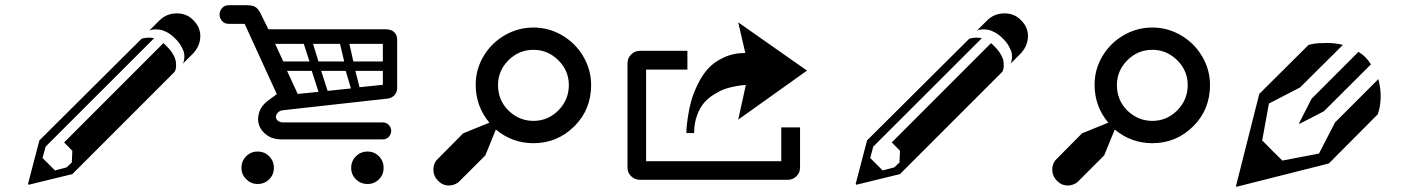

<svg xmlns="http://www.w3.org/2000/svg" viewBox="-20 -693 5401 740"><path d="M724.1 -616.2Q753.4 -587.9 752 -550.5Q750.5 -513.2 721.2 -483.9L684.1 -446.8Q685.1 -448.7 686.8 -451.9Q688.5 -455.1 689.9 -465.6Q691.4 -476.1 689.7 -486.8Q688 -497.6 679 -513.9Q669.9 -530.3 653.8 -545.9Q639.6 -560.1 624.3 -568.4Q608.9 -576.7 596.9 -578.4Q585 -580.1 575.2 -579.6Q565.4 -579.1 560.5 -577.1L555.2 -575.2L594.2 -613.8Q620.6 -640.6 659.7 -641.4Q698.7 -642.1 724.1 -616.2ZM652.8 -416 258.8 -22 90.8 19 87.9 16.1 131.8 -151.9 525.9 -543.9Q549.8 -550.8 574.2 -545.9L155.8 -127.9L144 -84L191.9 -36.1L236.8 -47.9L256.8 -66.9L258.8 -111.8L227.1 -144L609.9 -526.9Q617.2 -520.5 622.1 -515.1Q638.2 -499.5 647.2 -483.4Q656.2 -467.3 657.7 -455.8Q659.2 -444.3 658.4 -435.1Q657.7 -425.8 655.3 -420.9Z M972.7 -108.9Q999.5 -108.9 1017.6 -90.6Q1035.6 -72.3 1035.6 -45.9Q1035.6 -20 1017.6 -2Q999.5 16.1 972.7 16.1Q947.3 16.1 929 -2.2Q910.6 -20.5 910.6 -45.9Q910.6 -72.3 928.7 -90.6Q946.8 -108.9 972.7 -108.9ZM1458.5 -45.9Q1458.5 -20 1440.7 -2Q1422.9 16.1 1396.5 16.1Q1370.1 16.1 1351.8 -2Q1333.5 -20 1333.5 -45.9Q1333.5 -72.3 1351.8 -90.6Q1370.1 -108.9 1396.5 -108.9Q1422.9 -108.9 1440.7 -90.6Q1458.5 -72.3 1458.5 -45.9ZM1014.6 -580.1H1466.8Q1488.3 -580.1 1499.5 -568.8Q1510.7 -557.6 1510.7 -540V-353Q1510.7 -337.4 1500 -325.9Q1489.3 -314.5 1473.6 -313L1069.8 -268.1Q1058.1 -266.6 1051 -259Q1043.9 -251.5 1043.5 -243.2Q1043 -234.9 1050.5 -228Q1058.1 -221.2 1071.8 -221.2H1454.6Q1470.2 -221.2 1479 -210.9Q1487.8 -200.7 1487.8 -188.5Q1487.8 -176.3 1479 -166Q1470.2 -155.8 1454.6 -155.8H1063.5Q1031.7 -155.8 1009 -171.9Q986.3 -188 978.5 -210.7Q970.7 -233.4 978.8 -259.5Q986.8 -285.6 1011.7 -304.2L1046.9 -330.1L922.9 -601.1H861.8Q845.2 -601.1 835.7 -612.3Q826.2 -623.5 826.2 -637Q826.2 -650.4 835.7 -661.6Q845.2 -672.9 861.8 -672.9H932.6Q957.5 -672.9 968.8 -662.8Q980 -652.8 989.7 -629.9ZM1290.5 -523.9H1186.5L1207.5 -456.1H1306.6ZM1040.5 -523.9 1071.8 -456.1H1172.9L1150.9 -523.9ZM1127.4 -331.1 1207.5 -338.9 1181.6 -419.9H1086.4ZM1242.7 -342.8 1332.5 -352.1 1312.5 -419.9H1217.8ZM1455.6 -366.2V-419.9H1349.6L1365.7 -356.9ZM1455.6 -456.1V-523.9H1326.7L1341.8 -456.1Z M2194.3 -207Q2128.4 -141.1 2036.1 -141.1Q1954.1 -141.1 1891.1 -193.8L1850.6 -94.2L1746.6 9.8Q1729 22 1710.4 22Q1686 22 1668.2 3.7Q1650.4 -14.6 1650.4 -39.1Q1650.4 -60.5 1662.1 -75.2L1765.1 -179.2L1866.2 -220.2Q1813.5 -283.2 1813.5 -366.2Q1813.5 -425.8 1843.8 -476.6Q1874 -527.3 1925.3 -557.1Q1976.6 -586.9 2036.1 -586.9Q2095.2 -586.9 2146.5 -556.9Q2197.8 -526.9 2228 -475.6Q2258.3 -424.3 2258.3 -365.2Q2258.3 -271 2194.3 -207ZM1939.5 -267.1Q1981 -227.1 2036.1 -227.1Q2091.8 -227.1 2132.1 -267.6Q2172.4 -308.1 2172.4 -365.2Q2172.4 -420.9 2131.8 -460.9Q2091.3 -501 2036.1 -501Q1980 -501 1939.7 -460.7Q1899.4 -420.4 1899.4 -365.2Q1899.4 -307.1 1939.5 -267.1Z M2991.2 -202.1H3063.5V-46.9Q3063.5 -27.3 3049.6 -13.7Q3035.6 0 3016.1 0H2446.3Q2426.8 0 2412.6 -13.7Q2398.4 -27.3 2398.4 -46.9V-449.2Q2398.4 -469.2 2412.6 -483.2Q2426.8 -497.1 2446.3 -497.1H2629.4V-424.8H2470.2V-71.8H2991.2ZM2625.5 -180.2Q2625.5 -186.5 2626 -197.8Q2626.5 -209 2631.1 -241Q2635.7 -272.9 2643.6 -302Q2651.4 -331.1 2668.5 -366.7Q2685.5 -402.3 2708.5 -428Q2731.4 -453.6 2769 -471.2Q2806.6 -488.8 2852.5 -488.8L2825.2 -606.9L3090.3 -420.9L2825.2 -231.9L2854.5 -365.2Q2850.1 -365.2 2843 -364.7Q2835.9 -364.3 2815.2 -360.6Q2794.4 -356.9 2775.6 -350.6Q2756.8 -344.2 2733.9 -330.3Q2710.9 -316.4 2694.3 -297.6Q2677.7 -278.8 2666.5 -248.3Q2655.3 -217.8 2655.3 -180.2Z M3914.1 -616.2Q3943.4 -587.9 3941.9 -550.5Q3940.4 -513.2 3911.1 -483.9L3874 -446.8Q3875 -448.7 3876.7 -451.9Q3878.4 -455.1 3879.9 -465.6Q3881.3 -476.1 3879.6 -486.8Q3877.9 -497.6 3868.9 -513.9Q3859.9 -530.3 3843.8 -545.9Q3829.6 -560.1 3814.2 -568.4Q3798.8 -576.7 3786.9 -578.4Q3774.9 -580.1 3765.1 -579.6Q3755.4 -579.1 3750.5 -577.1L3745.1 -575.2L3784.2 -613.8Q3810.5 -640.6 3849.6 -641.4Q3888.7 -642.1 3914.1 -616.2ZM3842.8 -416 3448.7 -22 3280.8 19 3277.8 16.1 3321.8 -151.9 3715.8 -543.9Q3739.7 -550.8 3764.2 -545.9L3345.7 -127.9L3334 -84L3381.8 -36.1L3426.8 -47.9L3446.8 -66.9L3448.7 -111.8L3417 -144L3799.8 -526.9Q3807.1 -520.5 3812 -515.1Q3828.1 -499.5 3837.2 -483.4Q3846.2 -467.3 3847.7 -455.8Q3849.1 -444.3 3848.4 -435.1Q3847.7 -425.8 3845.2 -420.9Z M4579.6 -207Q4513.7 -141.1 4421.4 -141.1Q4339.4 -141.1 4276.4 -193.8L4235.8 -94.2L4131.8 9.8Q4114.3 22 4095.7 22Q4071.3 22 4053.5 3.7Q4035.6 -14.6 4035.6 -39.1Q4035.6 -60.5 4047.4 -75.2L4150.4 -179.2L4251.5 -220.2Q4198.7 -283.2 4198.7 -366.2Q4198.7 -425.8 4229 -476.6Q4259.3 -527.3 4310.5 -557.1Q4361.8 -586.9 4421.4 -586.9Q4480.5 -586.9 4531.7 -556.9Q4583 -526.9 4613.3 -475.6Q4643.6 -424.3 4643.6 -365.2Q4643.6 -271 4579.6 -207ZM4324.7 -267.1Q4366.2 -227.1 4421.4 -227.1Q4477.1 -227.1 4517.3 -267.6Q4557.6 -308.1 4557.6 -365.2Q4557.6 -420.9 4517.1 -460.9Q4476.6 -501 4421.4 -501Q4365.2 -501 4325 -460.7Q4284.7 -420.4 4284.7 -365.2Q4284.7 -307.1 4324.7 -267.1Z M4986.8 -217.8 5034.7 -312 5215.8 -493.2Q5231 -483.9 5242.7 -472.2Q5253.9 -460.9 5263.7 -444.8L5082.5 -264.2L4988.8 -215.8ZM4743.7 23.9 4833.5 -331.1 5023.4 -520Q5030.8 -522 5043.2 -524.4Q5055.7 -526.9 5090.6 -527.3Q5125.5 -527.8 5155.8 -520L4990.7 -356L4870.6 -293.9L4844.7 -151.9Q4887.7 -107.9 4922.4 -74.2L5063.5 -101.1L5125.5 -221.2L5292.5 -388.2Q5301.8 -351.6 5301.3 -321.5Q5300.8 -291.5 5295.9 -272.5L5290.5 -252.9L5101.6 -63L4745.6 26.9Z"/></svg>

Font: Modern Pictograms
Style: Normal
Weight: 400
Designer: John Caserta
Foundry: John Caserta
Version: 1.000